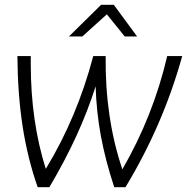

<svg xmlns="http://www.w3.org/2000/svg" viewBox="-20 -785 800 805"><path d="M744 -550Q664 -261 506 0H459Q422 -112 403 -214.5Q384 -317 381 -423Q347 -317 300 -214.5Q253 -112 187 0H138Q95 -123 74.5 -257.5Q54 -392 53 -550H109V-516Q109 -276 172 -77Q303 -292 371 -550H423Q420 -291 493 -75Q623 -300 681 -550ZM404 -765H457L555 -632H503L428 -725L325 -632H269Z"/></svg>

Font: Krub Light
Style: Italic
Weight: 300
Italic angle: -8°
Designer: Ekaluck Peanpanawate
Foundry: Cadson Demak Co.,Ltd.
Version: Version 1.000; ttfautohint (v1.6)